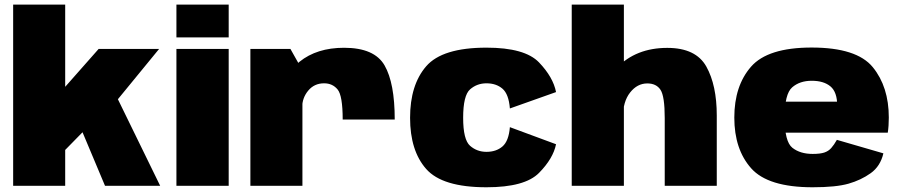

<svg xmlns="http://www.w3.org/2000/svg" viewBox="-20 -805 3902 832"><path d="M37 0H262.5V-243L250.5 -143L372.5 -267.5L326 -259.5L435 0H674L485.5 -386L472 -352L669.5 -593H407.5L218.5 -379L262.5 -347.5V-785H37Z M744.5 0H971V-593H744.5ZM744.5 -785V-643H971V-785Z M1465 -287H1690.5Q1690.5 -445 1646.5 -521.5Q1602.5 -598 1471 -598Q1353 -598 1278 -537.5Q1203 -477 1203 -386.5L1289.5 -340Q1289.5 -381 1315.8 -412.5Q1342 -444 1384.5 -444Q1421 -444 1443 -417.2Q1465 -390.5 1465 -287ZM1065 0H1290.5V-500.5L1238.5 -593H1065Z M2088 6.5Q2254.5 6.5 2315.8 -55.8Q2377 -118 2389.5 -180L2189.5 -254Q2184.5 -193.5 2157.2 -170.2Q2130 -147 2088 -147Q2047 -147 2017 -173.2Q1987 -199.5 1987 -294.5Q1987 -391.5 2017 -417.8Q2047 -444 2088 -444Q2130 -444 2157.2 -420.8Q2184.5 -397.5 2189.5 -335L2389.5 -406Q2377 -470.5 2315.8 -534.5Q2254.5 -598.5 2088 -598.5Q1896.5 -598.5 1826.8 -517.8Q1757 -437 1757 -294.5Q1757 -152 1826.8 -72.8Q1896.5 6.5 2088 6.5Z M2457.5 0H2683.5V-785H2457.5ZM2860.5 0H3086V-304.5Q3086 -435.5 3040.8 -516.5Q2995.5 -597.5 2871.5 -597.5Q2736 -597.5 2652.8 -511.2Q2569.5 -425 2569.5 -341.5L2679.5 -298Q2679.5 -365 2710.5 -404.2Q2741.5 -443.5 2785 -443.5Q2824 -443.5 2842.2 -415.8Q2860.5 -388 2860.5 -293Z M3501.5 6.5V-138Q3447.5 -138 3413.8 -164.5Q3380 -191 3380 -295.5Q3380 -398 3412.8 -426.5Q3445.5 -455 3497.5 -455Q3549.5 -455 3578.8 -430.5Q3608 -406 3608 -346L3614.5 -364.5H3361V-230H3827Q3831.5 -258.5 3831.5 -295.5Q3831.5 -429 3762 -514Q3692.5 -599 3497 -599Q3307 -599 3234.5 -516Q3162 -433 3162 -295.5Q3162 -158 3235 -75.8Q3308 6.5 3501.5 6.5ZM3501.5 -138V6.5Q3602.5 6.5 3656.8 -9Q3711 -24.5 3753 -54.5Q3795 -84.5 3808 -140.5L3606.5 -199Q3594 -177 3582 -163.5Q3570 -150 3552 -144Q3534 -138 3501.5 -138Z"/></svg>

Font: Anybody UltraCondensed Thin Black
Style: Regular
Weight: 900
Version: Version 1.111